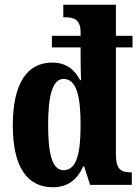

<svg xmlns="http://www.w3.org/2000/svg" viewBox="-20 -780 589 810"><path d="M203 10C267 10 306 -23 331 -78H335L360 0H536V-53H529C488 -53 469 -69 469 -130V-580H539V-629H469V-760H247V-707H255C290 -707 320 -699 320 -644V-629H199V-580H320V-545C320 -509 321 -459 322 -442H318C295 -485 261 -516 200 -516C95 -516 34 -429 34 -251C34 -75 95 10 203 10ZM248 -62C201 -62 183 -129 183 -252C183 -374 201 -447 248 -447C304 -447 320 -371 320 -253C320 -134 304 -62 248 -62Z"/></svg>

Font: Noto Serif Tamil ExtraCondensed ExtraBold
Style: Regular
Weight: 800
Width: 2
Designer: Indian Type Foundry, Tom Grace, and the Monotype Design Team
Foundry: Monotype Imaging Inc.
Version: Version 2.004